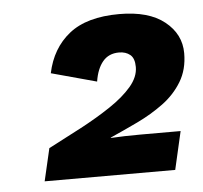

<svg xmlns="http://www.w3.org/2000/svg" viewBox="-38 -776 510 482"><g transform="rotate(-5 216.5 -535.0)"><path d="M56 -334 75 -416Q116 -437 157.5 -459Q199 -481 233.5 -504Q268 -527 288.5 -551Q309 -575 309 -600Q309 -622 298 -631Q287 -640 270 -640Q244 -640 229 -622Q214 -604 209 -572L95 -603Q108 -665 152.5 -700.5Q197 -736 279 -736Q353 -736 393 -704Q433 -672 433 -624Q433 -583 414.5 -552.5Q396 -522 366 -500Q336 -478 300.5 -461Q265 -444 231 -429V-428Q265 -430 305 -430H407L385 -334Z"/></g></svg>

Font: Work Sans
Style: Bold Italic
Weight: 700
Italic angle: -13°
Designer: Wei Huang
Foundry: Wei Huang
Version: Version 2.010; ttfautohint (v1.8.3)